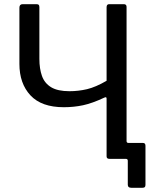

<svg xmlns="http://www.w3.org/2000/svg" viewBox="-20 -762 764 921"><path d="M609.3 138.7Q593 138.7 593 124.2V9.2Q593 0 583.5 0H526.8L587.1 -85.5Q587.1 -76.3 596.5 -76.3H666Q677.8 -76.3 677.8 -62.7V124.6Q677.8 131.8 674.8 135.2Q671.9 138.7 663.8 138.7ZM504.8 0Q491.3 0 491.3 -11.8V-289.2Q491.3 -299.3 479.9 -293.5Q422.4 -266.5 378.2 -257.1Q333.9 -247.7 286.1 -247.7Q179 -247.7 126.1 -304.6Q73.1 -361.5 73.1 -455.5V-725.1Q73.1 -742 89 -742H154.2Q162.7 -742 165.8 -738.8Q168.9 -735.5 168.9 -727.2V-480Q168.9 -432.2 181.4 -397.4Q193.9 -362.6 225.4 -343.5Q256.9 -324.5 313.1 -324.5Q355.9 -324.5 397.4 -334.2Q438.8 -344 491.3 -374.5V-727.3Q491.3 -742 503.8 -742H573.8Q587.1 -742 587.1 -728.9V-13.6Q587.1 0 575.3 0Z"/></svg>

Font: Libre Franklin Thin
Style: Regular
Weight: 100
Designer: Pablo Impallari, Rodrigo Fuenzalida, Nhung Nguyen
Foundry: Impallari Type
Version: Version 3.000